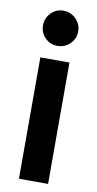

<svg xmlns="http://www.w3.org/2000/svg" viewBox="-82 -741 395 779"><g transform="rotate(10 115.0 -351.5)"><path d="M115 -558Q85 -558 64 -579Q43 -600 43 -630Q43 -660 64 -681.5Q85 -703 115 -703Q145 -703 166.5 -681.5Q188 -660 188 -630Q188 -600 166.5 -579Q145 -558 115 -558ZM55 0V-500H175V0Z"/></g></svg>

Font: Epunda Sans SemiBold
Style: Regular
Weight: 600
Designer: Simon Atzbach
Foundry: typofactur
Version: Version 2.204; ttfautohint (v1.8.4.7-5d5b)